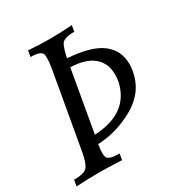

<svg xmlns="http://www.w3.org/2000/svg" viewBox="-187 -815 890 937"><g transform="rotate(-30 258.0 -346.5)"><path d="M231.9 0Q151.9 -3.9 105 -3.9Q50.3 -3.9 -24.4 0L-18.6 -34.2Q43.9 -34.2 59.1 -57.4Q74.2 -80.6 83 -129.9L157.2 -550.8Q164.1 -589.8 164.1 -614.7Q164.1 -624.5 163.1 -632.3Q159.2 -659.2 96.7 -659.2L102.5 -693.4Q166.5 -688.5 226.1 -688.5Q278.3 -688.5 349.1 -693.4L343.3 -659.2Q281.7 -659.2 269.3 -634.8Q256.8 -610.4 248 -564.9Q380.4 -555.7 439.2 -510.5Q498 -465.3 498 -388.2Q498 -370.1 494.6 -350.6Q475.6 -242.7 375.7 -186.3Q275.9 -129.9 170.4 -126Q165.5 -98.1 165.5 -79.1Q165.5 -64.5 168.5 -55.7Q174.8 -34.2 237.8 -34.2ZM179.2 -173.8Q375.5 -183.1 408.7 -342.8Q411.6 -362.3 411.6 -379.4Q411.6 -444.3 367.4 -480.5Q323.2 -516.6 239.7 -519Z"/></g></svg>

Font: Kelvinch
Style: Italic
Weight: 400
Italic angle: -10°
Designer: Paul James Miller
Foundry: High-Logic / Made with FontCreator
Version: Version 3.40;July 22, 2017;FontCreator 11.0.0.2388 64-bit